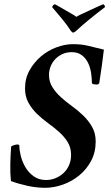

<svg xmlns="http://www.w3.org/2000/svg" viewBox="-20 -884 528 913"><path d="M327 -674Q370 -674 402 -665.5Q434 -657 474 -648Q470 -613 464 -569.5Q458 -526 452 -489Q448 -482 441 -482Q438 -482 428.5 -483Q419 -484 417 -489Q417 -512 413 -538Q409 -564 398.5 -585.5Q388 -607 369 -621.5Q350 -636 321 -636Q296 -636 276 -626.5Q256 -617 242 -602Q228 -587 220.5 -567.5Q213 -548 213 -528Q213 -495 229.5 -469Q246 -443 270.5 -421Q295 -399 324 -378Q353 -357 377.5 -333Q402 -309 418.5 -279.5Q435 -250 435 -211Q435 -160 413.5 -119.5Q392 -79 357.5 -50.5Q323 -22 280 -6.5Q237 9 195 9Q153 9 110 -0.5Q67 -10 32 -23Q28 -61 29 -105Q30 -149 33 -187Q37 -191 47 -194Q57 -197 62 -197Q71 -197 72 -191Q72 -170 79 -142Q86 -114 101 -88.5Q116 -63 140.5 -45.5Q165 -28 199 -28Q223 -28 244.5 -37Q266 -46 282.5 -61.5Q299 -77 308.5 -99Q318 -121 318 -147Q318 -182 302 -208Q286 -234 261.5 -256Q237 -278 208.5 -298.5Q180 -319 155.5 -343Q131 -367 115 -396Q99 -425 99 -464Q99 -511 120.5 -549.5Q142 -588 175 -616Q208 -644 248.5 -659Q289 -674 327 -674ZM328 -729Q323 -729 317 -737Q300 -764 274 -795.5Q248 -827 228 -850Q229 -855 232.5 -858.5Q236 -862 241 -864Q249 -860 263.5 -851.5Q278 -843 293.5 -834Q309 -825 323 -817Q337 -809 343 -804Q351 -809 368 -817Q385 -825 404.5 -834Q424 -843 442.5 -851.5Q461 -860 471 -864Q474 -862 477 -858.5Q480 -855 479 -850Q437 -818 401 -788.5Q365 -759 342 -737Q332 -729 328 -729Z"/></svg>

Font: Vermiglione SemiBold
Style: Italic
Weight: 600
Italic angle: -11°
Version: Version 1.000